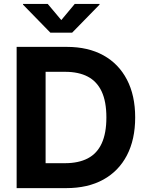

<svg xmlns="http://www.w3.org/2000/svg" viewBox="-20 -969 762 989"><path d="M321.5 0H133.1V-128.4H314.6Q384.8 -128.4 432.3 -153.3Q479.8 -178.1 503.9 -230.4Q528 -282.7 528 -364.2Q528 -445.5 503.8 -497.5Q479.5 -549.4 432.4 -574.2Q385.2 -599.1 315.5 -599.1H129.7V-727.5H324.2Q433.8 -727.5 512.6 -684Q591.3 -640.4 633.8 -558.9Q676.3 -477.5 676.3 -364.2Q676.3 -250.7 633.8 -169Q591.3 -87.4 511.9 -43.7Q432.4 0 321.5 0ZM214.9 -727.5V0H65.7V-727.5ZM225.9 -948.7 295.7 -865.6 365 -948.7H492.7V-945.1L351.7 -800.8H239.4L98.6 -945.1V-948.7Z"/></svg>

Font: Adwaita Sans
Style: Regular
Weight: 400
Designer: Rasmus Andersson
Foundry: rsms
Version: Version 4.001;git-9221beed3